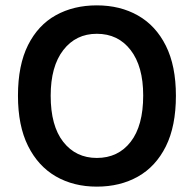

<svg xmlns="http://www.w3.org/2000/svg" viewBox="-20 -682 722 716"><path d="M341 14Q254.5 14 188.2 -24.2Q122 -62.5 84.5 -137.8Q47 -213 47 -325Q47 -439 84.5 -513.8Q122 -588.5 188.2 -625.2Q254.5 -662 341 -662Q428 -662 494.5 -624.2Q561 -586.5 598.5 -511.5Q636 -436.5 636 -325Q636 -211.5 598.5 -136.2Q561 -61 494.5 -23.5Q428 14 341 14ZM341 -93Q420.5 -93 467.2 -153Q514 -213 514 -326Q514 -434.5 467.2 -495.2Q420.5 -556 341 -556Q263 -556 216 -495.2Q169 -434.5 169 -325Q169 -212.5 216 -152.8Q263 -93 341 -93Z"/></svg>

Font: Karla ExtraLight
Style: Bold
Weight: 700
Version: Version 2.001